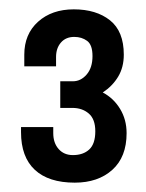

<svg xmlns="http://www.w3.org/2000/svg" viewBox="-20 -819 313 411"><path d="M140 -428Q84 -428 54.5 -455.5Q25 -483 25 -536V-547H94V-534Q94 -513 105.5 -500Q117 -487 136 -487Q158 -487 171 -499Q184 -511 184 -538Q184 -564 170 -576Q156 -588 135 -588H109V-645H136Q153 -645 165.5 -659.5Q178 -674 178 -699Q178 -723 166.5 -731.5Q155 -740 139 -740Q121 -740 110.5 -728Q100 -716 100 -697V-677H32V-702Q32 -746 61.5 -772.5Q91 -799 138 -799Q186 -799 215.5 -775.5Q245 -752 245 -702Q245 -675 233 -655Q221 -635 200 -621Q223 -609 237 -586Q251 -563 251 -534Q251 -483 220.5 -455.5Q190 -428 140 -428Z"/></svg>

Font: Archivo Narrow Medium
Style: Regular
Weight: 500
Designer: Hector Gatti
Foundry: Omnibus-Type
Version: Version 3.002